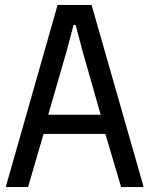

<svg xmlns="http://www.w3.org/2000/svg" viewBox="-20 -760 607 780"><path d="M5 -6 214 -740H352L562 -6V0H472L408 -216H157L94 0H5ZM389 -294 316 -550 287 -659H279L250 -550L176 -294Z"/></svg>

Font: Encode Sans Compressed
Style: Medium
Weight: 500
Designer: Pablo Impallari, Andres Torresi
Foundry: Pablo Impallari, Andres Torresi
Version: Version 1.000; ttfautohint (v1.00) -l 8 -r 50 -G 200 -x 14 -